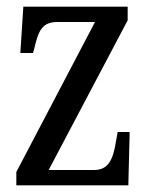

<svg xmlns="http://www.w3.org/2000/svg" viewBox="-20 -556 448 576"><path d="M29 0H365L369 -160H333L328 -132C319 -75 304 -46 262 -46H126L363 -495V-536H50L41 -397H79L83 -411C95 -463 106 -490 152 -490H265L29 -40Z"/></svg>

Font: Noto Serif Georgian ExtraCondensed
Style: Regular
Weight: 400
Width: 2
Designer: Monotype Design Team, Akaki Razmadze
Foundry: Google LLC
Version: Version 2.003